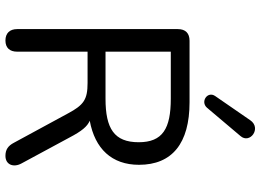

<svg xmlns="http://www.w3.org/2000/svg" viewBox="-146 -805 958 706"><g transform="rotate(90 333.0 -452.0)"><path d="M129 7C156 7 170 -9 170 -36V-295H285C346 -295 366 -281 397 -223L505 -24C516 -3 530 7 553 7C586 7 597 -23 581 -52L486 -228C462 -274 445 -294 424 -303C527 -322 586 -384 586 -484C586 -606 507 -670 356 -670H130C102 -670 87 -655 87 -627V-36C87 -9 102 7 129 7ZM343 -361H170V-601H343C453 -601 503 -571 503 -483C503 -393 453 -361 343 -361ZM376 -734 480 -857C511 -892 451 -936 422 -893L333 -764C314 -736 354 -709 376 -734Z"/></g></svg>

Font: SN Pro Book
Style: Regular
Weight: 350
Designer: Tobias Whetton
Foundry: Supernotes
Version: Version 1.003;Glyphs 3.3 (3324)